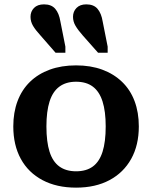

<svg xmlns="http://www.w3.org/2000/svg" viewBox="-20 -849 698 881"><path d="M451 -751 474 -635V-607H430L360 -686Q338 -711 326.5 -730.5Q315 -750 315 -772Q315 -796 331 -812.5Q347 -829 376 -829Q410 -829 427.5 -808.5Q445 -788 451 -751ZM257 -751 280 -635V-607H235L166 -686Q143 -711 131.5 -730.5Q120 -750 120 -772Q120 -796 136 -812.5Q152 -829 182 -829Q216 -829 233.5 -808.5Q251 -788 257 -751ZM617 -269Q617 -183 582 -120Q547 -57 482.5 -22.5Q418 12 329 12Q240 12 175 -22.5Q110 -57 75.5 -120Q41 -183 41 -269Q41 -333 60.5 -385Q80 -437 117.5 -473.5Q155 -510 208.5 -529.5Q262 -549 329 -549Q396 -549 449 -529.5Q502 -510 540 -473.5Q578 -437 597.5 -385Q617 -333 617 -269ZM193 -269Q193 -198 207.5 -152.5Q222 -107 252.5 -85Q283 -63 329 -63Q376 -63 406 -85Q436 -107 450.5 -152.5Q465 -198 465 -269Q465 -338 450.5 -383.5Q436 -429 406 -451.5Q376 -474 329 -474Q283 -474 252.5 -451.5Q222 -429 207.5 -383.5Q193 -338 193 -269Z"/></svg>

Font: Roboto Serif 20pt SemiBold
Style: Regular
Weight: 600
Version: Version 1.008